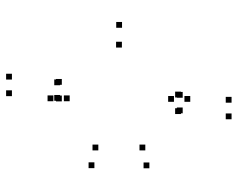

<svg xmlns="http://www.w3.org/2000/svg" viewBox="-98 -652 815 660"><g transform="rotate(90 310.0 -322.5)"><path d="M254 64.5V44.5H234V64.5ZM311 64.5V44.5H291V64.5ZM329 -107V-127H309V-107ZM272 -107V-127H252V-107ZM328.5 -134V-154H308.5V-134ZM144 -313.5V-333.5H124V-313.5ZM330.5 -492.5V-512.5H310.5V-492.5ZM497.5 -394V-414H477.5V-394ZM559 -408V-428H539V-408ZM330.5 -548.5V-568.5H310.5V-548.5ZM76 -314V-334H56V-314ZM328.5 -78V-98H308.5V-78ZM558.5 -219V-239H538.5V-219ZM497.5 -232.5V-252.5H477.5V-232.5ZM390.5 -690.5V-710.5H370.5V-690.5ZM333.5 -690.5V-710.5H313.5V-690.5ZM315.5 -516.5V-536.5H295.5V-516.5ZM372.5 -516.5V-536.5H352.5V-516.5ZM370 -522.5V-542.5H350V-522.5ZM316.5 -522.5V-542.5H296.5V-522.5ZM273.5 -101V-121H253.5V-101ZM327 -101V-121H307V-101Z"/></g></svg>

Font: Monaspace Neon Dots Var
Style: Regular
Weight: 400
Designer: Riley Cran and the Lettermatic Team
Version: Version 1.100 (Monaspace Neon Dots)